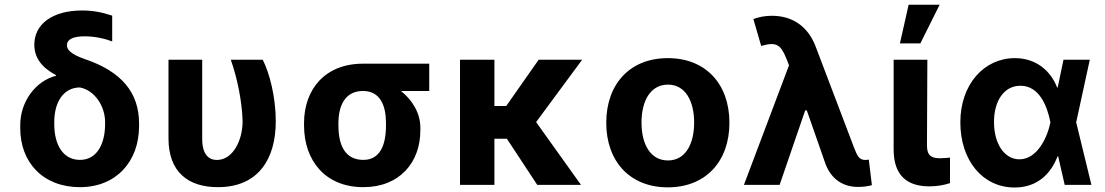

<svg xmlns="http://www.w3.org/2000/svg" viewBox="-20 -806 4818 837"><path d="M129.6 -610.8C129.6 -554.7 162.3 -511 223.7 -478.7L224.8 -475.9C136 -453.5 67.8 -364 68.2 -258.5V-248.6C67.8 -96.9 168.7 9.9 328.5 9.9C485.4 9.9 586.3 -100.5 586.3 -257.1V-267C586.3 -402 510.3 -494.7 348 -549C288.7 -570 271.7 -589.5 271.7 -608.7C271.7 -633.5 296.5 -647.7 349.4 -647.7C394.2 -647.7 440.7 -636.7 469.1 -625.4V-737.9C422.6 -753.2 383.5 -760.3 337.7 -760.3C209.5 -760.3 129.3 -701.3 129.6 -610.8ZM216.6 -265.6V-273.8C216.3 -359.4 256 -424.7 328.5 -424.7C392.8 -412.3 437.9 -343.8 438.2 -273.8V-265.6C437.9 -174.4 400.2 -109 328.5 -109C255 -109 216.3 -174.7 216.6 -265.6Z M714.5 -545.5V-203.1C714.5 -55.8 800.4 9.9 930 9.9C1108.3 9.9 1182.2 -115.8 1182.2 -277C1182.2 -380.7 1155.9 -485.8 1125.4 -545.5H986.2C1014.6 -464.5 1035.2 -364 1037.6 -277C1037.3 -192.5 994.7 -108.7 925.4 -108.7C891.3 -108.7 861.2 -131 861.5 -201.7V-545.5Z M1305.4 -269.9V-258.5C1305.8 -105.8 1398.1 9.9 1563.9 9.9C1722.7 9.9 1812.9 -98.7 1812.5 -238.6V-248.6C1812.9 -313.2 1776.3 -371.4 1727.6 -409.4H1851.2V-528.4H1562.5C1397 -528.4 1305.8 -416.9 1305.4 -269.9ZM1455.3 -258.5V-269.9C1455.6 -345.2 1484 -409.4 1562.5 -409.4C1637.8 -409.4 1662.6 -345.2 1662.6 -269.9V-258.5C1662.6 -175.8 1637.8 -109 1563.9 -109C1482.2 -109 1455.6 -175.8 1455.3 -258.5Z M2135.3 -545.5H1985.4V0H2135.3V-201.3H2189.6L2322.1 0H2512.8L2317.1 -273.8L2517.8 -545.5H2328.1L2186.8 -343.8H2135.3Z M2891.3 10.7C3056.8 10.7 3159.8 -102.6 3159.8 -270.6C3159.8 -439.6 3056.8 -552.6 2891.3 -552.6C2725.9 -552.6 2622.9 -439.6 2622.9 -270.6C2622.9 -102.6 2725.9 10.7 2891.3 10.7ZM2776.6 -271.7C2776.6 -366.8 2815.7 -437.1 2892 -437.1C2967 -437.1 3006 -366.8 3006 -271.7C3006 -176.5 2967 -106.5 2892 -106.5C2815.7 -106.5 2776.6 -176.5 2776.6 -271.7Z M3720.5 8.9C3741.1 9.2 3767 5.7 3780.9 1.1L3767.4 -110.1C3763.5 -109.7 3757.5 -108.7 3752.1 -108.7C3726.2 -108.7 3717.3 -124.6 3701.7 -166.2L3535.2 -604.4C3502.1 -690.3 3435.4 -737.2 3344.8 -737.2C3314.3 -737.2 3288.7 -731.9 3264.2 -723L3298.3 -605.8C3362.2 -623.9 3382.5 -613.6 3407 -553.3L3419.7 -521.3L3223 0H3378.6L3490.1 -324.6H3497.2L3579.5 -89.1C3604.8 -24.9 3654.8 8.9 3720.5 8.9Z M3875.7 -545.5V-152.7C3876.4 -39.1 3936.1 6.4 4031.6 6.4C4065.3 6.4 4096.6 0.7 4121.4 -7.8V-119C4110.4 -117.9 4097.3 -116.1 4078.5 -116.1C4041.2 -116.1 4021.3 -127.1 4021 -170.8L4022.7 -545.5ZM3903.1 -616.8H3992.2L4076.3 -785.5H3941.1Z M4401.6 11.4C4500.4 12.1 4560.7 -46.9 4590.2 -124.3H4593L4621.4 0H4737.9L4671.5 -272.7L4730.8 -545.5H4616.1L4590.9 -424.7H4588.4C4557.9 -502.5 4492.2 -552.6 4404.1 -552.6C4270.2 -552.6 4166.5 -438.6 4166.5 -272.7C4166.5 -105.8 4264.2 10.7 4401.6 11.4ZM4313.2 -273.8C4313.2 -366.1 4356.5 -432.2 4428.6 -432.2C4509.6 -432.2 4544.7 -345.9 4558.9 -274.1L4559.3 -272.7L4558.9 -271.3C4544.7 -202.8 4500 -111.5 4424 -111.5C4358 -111.5 4313.2 -180 4313.2 -273.8Z"/></svg>

Font: Magic Ui Pro
Style: Bold
Weight: 700
Designer: Stefan Endress, Andreas Faust
Version: Version 1.000;FEAKit 1.0